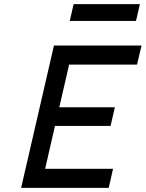

<svg xmlns="http://www.w3.org/2000/svg" viewBox="-20 -916 710 936"><path d="M243 -694H670L648 -601H317L269 -393H540L519 -302H248L200 -93H531L510 0H83ZM339 -896H662L643 -814H320Z"/></svg>

Font: Panefresco 600wt
Style: Italic
Weight: 600
Foundry: Campivisivi & Chank Co
Version: Version 1.000